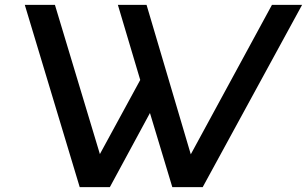

<svg xmlns="http://www.w3.org/2000/svg" viewBox="-20 -770 1263 790"><path d="M1099 -750H1223L814 0H689L597 -305L432 0H308L82 -750H206L391 -136L557 -441L465 -750H583L765 -135Z"/></svg>

Font: Orkney Medium
Style: MediumItalic
Weight: 500
Designer: Samuel Oakes and Alfredo Marco Pradil
Foundry: Alfredo Marco Pradil
Version: 1.0; ttfautohint (v1.5)